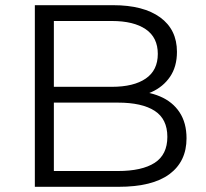

<svg xmlns="http://www.w3.org/2000/svg" viewBox="-20 -720 794 740"><path d="M114.3 0V-700H416.2Q532.7 -700 597.4 -653Q662 -605.9 662 -520.2Q662 -463.3 635.4 -424.2Q608.8 -385.2 563.6 -365Q518.5 -344.9 463.7 -344.9L481.2 -369.2Q548.1 -369.2 596.7 -348.4Q645.4 -327.7 672.1 -287.1Q698.9 -246.5 698.9 -187Q698.9 -97.8 633.2 -48.9Q567.6 0 436.2 0ZM187.6 -60.9H434.6Q527.3 -60.9 576.2 -92.5Q625 -124.1 625 -192.6Q625 -261.2 576.2 -292.8Q527.3 -324.5 434.6 -324.5H180.3V-385.4H411.2Q495.3 -385.4 541.7 -417.2Q588.2 -449 588.2 -512.2Q588.2 -575.5 541.7 -607.3Q495.3 -639.1 411.2 -639.1H187.6Z"/></svg>

Font: Montserrat Alternates Thin
Style: Regular
Weight: 100
Designer: Julieta Ulanovsky
Foundry: Julieta Ulanovsky
Version: Version 9.000